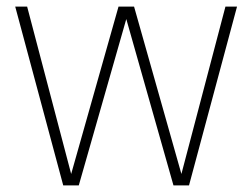

<svg xmlns="http://www.w3.org/2000/svg" viewBox="-20 -560 762 580"><path d="M171 0 26 -540H62L195 -34.5L338 -540H385L528 -34.5L661 -540H696L551 0H504L361.5 -502.5L218 0Z"/></svg>

Font: Encode Sans Cnd Th
Style: Regular
Weight: 100
Width: 3
Designer: Multiple Designers
Foundry: Impallari Type
Version: Version 3.002; ttfautohint (v1.8.3) -l 8 -r 50 -G 200 -x 14 